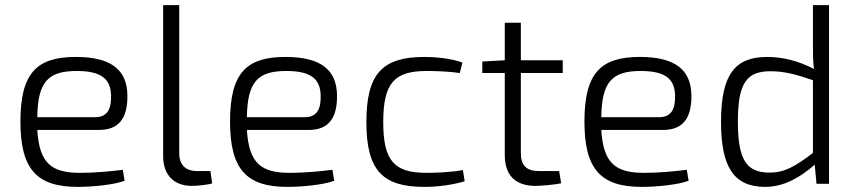

<svg xmlns="http://www.w3.org/2000/svg" viewBox="-20 -720 3352 752"><path d="M368 -211C447 -211 480 -259 479 -346C478 -446 416 -497 277 -497C123 -497 60 -433 60 -244C60 -58 123 12 285 12C340 12 427 4 468 -12L461 -55C415 -49 351 -43 294 -43C183 -43 134 -79 126 -211ZM126 -261C128 -398 167 -442 280 -442C374 -442 414 -413 415 -345C416 -297 403 -261 353 -261Z M682 -700H619V-108C619 -33 663 8 731 8C753 8 795 4 811 -2L804 -50H753C707 -50 682 -74 682 -120Z M1189 -211C1268 -211 1301 -259 1300 -346C1299 -446 1237 -497 1098 -497C944 -497 881 -433 881 -244C881 -58 944 12 1106 12C1161 12 1248 4 1289 -12L1282 -55C1236 -49 1172 -43 1115 -43C1004 -43 955 -79 947 -211ZM947 -261C949 -398 988 -442 1101 -442C1195 -442 1235 -413 1236 -345C1237 -297 1224 -261 1174 -261Z M1793 -54C1746 -45 1681 -43 1652 -43C1526 -43 1481 -87 1481 -242C1481 -397 1526 -442 1652 -442C1686 -442 1741 -440 1781 -434L1791 -475C1745 -492 1682 -497 1642 -497C1476 -497 1415 -429 1415 -242C1415 -55 1476 12 1642 12C1695 12 1753 4 1800 -10Z M2170 -50H2091C2043 -50 2020 -71 2020 -120V-434H2184V-484H2020V-631H1957V-484L1869 -479V-434H1957V-113C1957 -35 1997 8 2077 8C2098 8 2148 4 2178 -2Z M2577 -211C2656 -211 2689 -259 2688 -346C2687 -446 2625 -497 2486 -497C2332 -497 2269 -433 2269 -244C2269 -58 2332 12 2494 12C2549 12 2636 4 2677 -12L2670 -55C2624 -49 2560 -43 2503 -43C2392 -43 2343 -79 2335 -211ZM2335 -261C2337 -398 2376 -442 2489 -442C2583 -442 2623 -413 2624 -345C2625 -297 2612 -261 2562 -261Z M3178 0H3227V-700H3164V-545C3164 -510 3164 -483 3168 -450C3108 -481 3047 -497 2985 -497C2860 -497 2804 -430 2804 -243C2804 -69 2852 12 2977 12C3049 12 3113 -24 3171 -75ZM3164 -121C3093 -67 3052 -44 2995 -44C2905 -44 2870 -91 2870 -244C2870 -396 2905 -441 2998 -441C3053 -441 3099 -428 3164 -406Z"/></svg>

Font: SnT
Style: Regular
Weight: 300
Designer: Natanael Gama
Version: Version 1.001;PS 001.001;hotconv 1.0.70;makeotf.lib2.5.58329